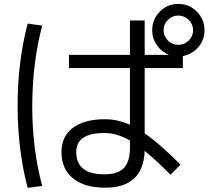

<svg xmlns="http://www.w3.org/2000/svg" viewBox="-20 -875 1040 953"><path d="M735.4 -724.6Q735.4 -778.3 772.9 -816.9Q810.5 -855.5 864.7 -855.5Q918.9 -855.5 957 -817.4Q995.1 -779.3 995.1 -724.6Q995.1 -676.8 964.4 -641.1Q933.6 -605.5 887.7 -596.7V-537.1H698.2V-212.9Q771.5 -163.1 876 -57.6L826.2 -7.8Q757.8 -77.1 698.2 -126Q691.4 56.6 502 56.6Q399.4 56.6 342.3 10.3Q285.2 -36.1 285.2 -120.1Q285.2 -198.2 341.8 -240.7Q398.4 -283.2 502 -283.2Q563.5 -283.2 625 -255.9V-537.1H322.3V-602.5H625V-773.4H698.2V-602.5H819.3Q782.2 -617.2 758.8 -650.4Q735.4 -683.6 735.4 -724.6ZM117.2 -757.8 189.5 -748Q140.6 -562.5 140.1 -350.1Q139.6 -137.7 189.5 47.9L117.2 57.6Q67.4 -132.8 67.4 -350.1Q67.4 -567.4 117.2 -757.8ZM916.5 -673.8Q938.5 -695.3 938.5 -725.1Q938.5 -754.9 916.5 -776.4Q894.5 -797.9 864.7 -797.9Q835 -797.9 813.5 -776.4Q792 -754.9 792 -725.1Q792 -695.3 813.5 -673.8Q835 -652.3 864.7 -652.3Q894.5 -652.3 916.5 -673.8ZM625 -177.7Q560.5 -214.8 498 -214.8Q358.4 -214.8 358.4 -120.1Q358.4 -9.8 498 -9.8Q565.4 -9.8 595.2 -41.5Q625 -73.2 625 -142.6Z"/></svg>

Font: Mgen+ 1c regular
Style: Regular
Weight: 400
Designer: [Source Han Sans]
Ryoko NISHIZUKA  (kana & ideographs); Paul D. Hunt (Latin, Greek & Cyrillic); Wenlong ZHANG  (bopomofo
Version: Version 1.059.20150602